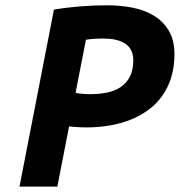

<svg xmlns="http://www.w3.org/2000/svg" viewBox="-20 -691 666 711"><path d="M179.7 -655.3Q224.1 -663.1 274.9 -667.2Q325.7 -671.4 377.4 -671.4Q425.8 -671.4 470.7 -662.6Q515.6 -653.8 550 -632.8Q584.5 -611.8 605.2 -577.1Q626 -542.5 626 -490.7Q626 -442.9 614 -404.3Q602.1 -365.7 580.3 -335.4Q558.6 -305.2 528.3 -283.2Q498 -261.2 461.9 -247.1Q425.8 -232.9 385 -226.1Q344.2 -219.2 301.3 -219.2Q296.4 -219.2 287.6 -219.5Q278.8 -219.7 269 -220.2Q259.3 -220.7 250.2 -221.4Q241.2 -222.2 235.8 -223.1L192.4 0H52.2ZM362.3 -548.3Q341.8 -548.3 325.9 -547.1Q310.1 -545.9 298.3 -543.9L259.8 -347.2Q263.2 -346.2 270.8 -345.2Q278.3 -344.2 286.6 -343.5Q294.9 -342.8 302.5 -342.5Q310.1 -342.3 314.5 -342.3Q346.2 -342.3 375 -347.9Q403.8 -353.5 425.8 -367.9Q447.8 -382.3 460.7 -406.5Q473.6 -430.7 473.6 -467.8Q473.6 -490.2 465.1 -505.9Q456.5 -521.5 441.7 -530.8Q426.8 -540 406.5 -544.2Q386.2 -548.3 362.3 -548.3Z"/></svg>

Font: PT Astra Sans
Style: Bold Italic
Weight: 700
Italic angle: -16°
Designer: A.Korolkova, I. Chaeva
Foundry: ParaType Ltd
Version: Version 1.002W